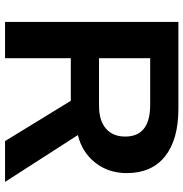

<svg xmlns="http://www.w3.org/2000/svg" viewBox="-3 -725 728 762"><g transform="rotate(90 361.0 -344.0)"><path d="M702 0H540L380 -261H211V0H67V-688H411Q534 -688 600.5 -635Q667 -582 667 -483Q667 -411 626 -358.5Q585 -306 516 -289ZM522 -477Q522 -576 396 -576H211V-373H399Q459 -373 490.5 -400.5Q522 -428 522 -477Z"/></g></svg>

Font: Libra Sans
Style: Bold
Weight: 700
Foundry: Context Ltd
Version: Version 1.000